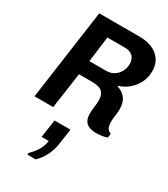

<svg xmlns="http://www.w3.org/2000/svg" viewBox="-247 -797 1107 1264"><g transform="rotate(30 307.0 -165.0)"><path d="M496 7Q468 7 445.5 -1Q423 -9 410 -29Q397 -49 397 -84Q397 -107 401 -134.5Q405 -162 405 -190Q405 -230 383.5 -251Q362 -272 303 -272H206L167 0H25L121 -686H425Q514 -686 564 -644Q614 -602 614 -531Q614 -481 593.5 -441Q573 -401 539.5 -373.5Q506 -346 467 -335L466 -330Q507 -317 530 -287.5Q553 -258 553 -207Q553 -180 549 -155.5Q545 -131 545 -108Q545 -87 549 -72.5Q553 -58 561.5 -50Q570 -42 583 -37L579 -6Q560 1 538 4Q516 7 496 7ZM222 -381H349Q385 -381 410 -398Q435 -415 448.5 -441.5Q462 -468 462 -496Q462 -533 441 -554Q420 -575 378 -575H247ZM176 356 178 342Q211 311 230 277Q249 243 253 208H199L219 72H340L323 188Q317 234 295.5 278.5Q274 323 239 356Z"/></g></svg>

Font: Chivo Mono Medium SemiBold
Style: Italic
Weight: 600
Italic angle: -8.05°
Monospace: yes
Version: Version 1.008